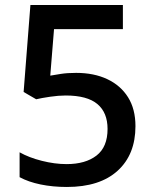

<svg xmlns="http://www.w3.org/2000/svg" viewBox="-20 -734 612 764"><path d="M283 -444Q354 -444 407 -419Q460 -394 489.5 -347Q519 -300 519 -232Q519 -119 448 -54.5Q377 10 246 10Q190 10 141.5 0Q93 -10 58 -29V-128Q95 -107 146.5 -94Q198 -81 245 -81Q320 -81 364 -115Q408 -149 408 -221Q408 -286 367.5 -320Q327 -354 241 -354Q213 -354 179 -349Q145 -344 124 -339L74 -368L101 -714H469V-618H195L180 -433Q197 -436 222.5 -440Q248 -444 283 -444Z"/></svg>

Font: Noto Sans NKo Unjoined Medium
Style: Regular
Weight: 500
Designer: Monotype Design Team
Foundry: Monotype Imaging Inc.
Version: Version 2.004